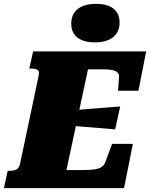

<svg xmlns="http://www.w3.org/2000/svg" viewBox="-60 -977 779 997"><path d="M630 -230 584 0H-40L-20 -90H-9Q11 -90 25 -97Q39 -104 44 -126L141 -585Q146 -607 134.5 -614Q123 -621 103 -621H92L112 -710H699L659 -506H553L558 -573Q560 -591 550.5 -600.5Q541 -610 522 -613.5Q503 -617 477 -617H397L285 -94H369Q408 -94 431.5 -97.5Q455 -101 468.5 -110.5Q482 -120 488 -138L522 -230ZM330 -405Q369 -409 408 -412Q447 -415 486.5 -418Q526 -421 564 -424L538 -305Q501 -309 463.5 -311.5Q426 -314 388.5 -317.5Q351 -321 313 -324ZM432 -757Q494 -757 527.5 -784Q561 -811 561 -860Q561 -907 529.5 -932Q498 -957 438 -957Q378 -957 344 -930.5Q310 -904 310 -854Q310 -807 342 -782Q374 -757 432 -757Z"/></svg>

Font: Roboto Serif Black
Style: Italic
Weight: 900
Italic angle: -10°
Version: Version 1.008